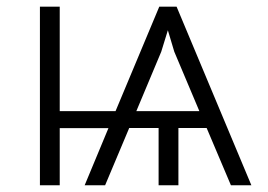

<svg xmlns="http://www.w3.org/2000/svg" viewBox="-20 -548 793 568"><path d="M156.7 -219.2H321.8L451.2 -528.3H502.4L723.6 0H663.1L591.3 -169.4H507.8V0H449.2V-169.4H362.3L291 0H230.5L300.8 -168.9H156.7V0H98.1V-528.3H156.7ZM383.3 -219.2H569.8L495.6 -395L476.6 -458.5L457 -395Z"/></svg>

Font: Roboto Light
Style: Regular
Weight: 300
Designer: Google
Version: Version 2.134; 2016; ttfautohint (v1.6)